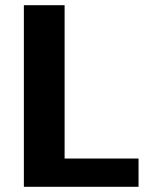

<svg xmlns="http://www.w3.org/2000/svg" viewBox="-20 -720 561 740"><path d="M194 -109H514V0H72V-700H229V-25Z"/></svg>

Font: Pathway Extreme 72pt
Style: Bold
Weight: 700
Designer: Eduardo Rodriguez Tunni
Foundry: Eduardo Rodriguez Tunni
Version: Version 1.001;gftools[0.9.26]